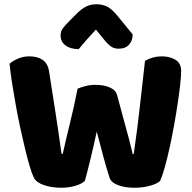

<svg xmlns="http://www.w3.org/2000/svg" viewBox="-20 -875 903 903"><path d="M345 -458Q356 -463 379.5 -469.5Q403 -476 427 -476Q469 -476 497 -463.5Q525 -451 531 -427Q542 -386 551.5 -350.5Q561 -315 570 -282.5Q579 -250 587.5 -218Q596 -186 604 -151H609Q618 -212 625 -267.5Q632 -323 638 -376.5Q644 -430 650 -482.5Q656 -535 662 -589Q699 -610 741 -610Q778 -610 805 -594Q832 -578 832 -540Q832 -518 827.5 -477.5Q823 -437 815.5 -387Q808 -337 798 -282Q788 -227 777 -177Q766 -127 754.5 -86.5Q743 -46 733 -24Q718 -10 684 -1Q650 8 614 8Q567 8 534.5 -4.5Q502 -17 495 -40Q482 -80 467 -135Q452 -190 435 -256Q421 -191 406 -129Q391 -67 379 -24Q364 -10 334 -1Q304 8 268 8Q223 8 186.5 -4.5Q150 -17 139 -40Q130 -58 119.5 -93.5Q109 -129 98 -174.5Q87 -220 75.5 -273Q64 -326 54.5 -379Q45 -432 37 -482.5Q29 -533 25 -575Q39 -588 64 -599Q89 -610 118 -610Q156 -610 180.5 -593.5Q205 -577 211 -538Q227 -436 237.5 -368Q248 -300 254.5 -256.5Q261 -213 264 -189Q267 -165 270 -151H275Q284 -191 292 -225Q300 -259 308.5 -293.5Q317 -328 326 -367.5Q335 -407 345 -458ZM431 -736Q418 -721 407.5 -710Q397 -699 388 -688.5Q379 -678 370 -667.5Q361 -657 350 -644Q311 -644 288 -661.5Q265 -679 265 -708Q265 -728 276 -742.5Q287 -757 309 -779L343 -813Q362 -832 383.5 -843.5Q405 -855 434 -855Q460 -855 482 -845Q504 -835 533 -800L604 -713Q604 -685 587.5 -665.5Q571 -646 537 -646Q517 -646 502 -656.5Q487 -667 471 -687Z"/></svg>

Font: Baloo Paaji 2 ExtraBold
Style: Regular
Weight: 800
Designer: Shuchita Grover, Noopur Datye and Ek Type
Foundry: Ek Type
Version: Version 1.640;hotconv 1.0.111;makeotfexe 2.5.65597; ttfautoh